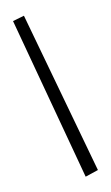

<svg xmlns="http://www.w3.org/2000/svg" viewBox="-115 -764 477 822"><g transform="rotate(-15 123.0 -353.0)"><path d="M30 -710 81 -720 216 0 158 14Z"/></g></svg>

Font: Bahianita
Style: Regular
Weight: 400
Designer: Pablo Cosgaya & Dani Raskovsky
Foundry: Pablo Cosgaya & Dani Raskovsky
Version: Version 1.008